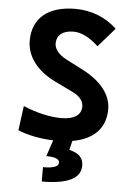

<svg xmlns="http://www.w3.org/2000/svg" viewBox="-61 -748 709 1029"><g transform="rotate(5 293.0 -234.0)"><path d="M203.1 234.4C342.8 234.4 412.1 199.7 412.1 130.4C412.1 89.4 387.2 64.5 335.9 52.7L347.7 3.4C461.9 -16.1 524.4 -81.1 524.4 -182.6C524.4 -260.3 469.2 -329.6 371.6 -380.4L277.8 -428.7C236.3 -450.7 212.9 -478.5 212.9 -509.3C212.9 -555.2 246.1 -580.6 303.7 -580.6C345.7 -580.6 392.6 -556.6 437.5 -513.7L526.4 -615.7C466.8 -672.4 388.2 -703.1 303.2 -703.1C156.7 -703.1 73.2 -633.8 73.2 -512.7C73.2 -426.8 129.9 -353.5 228 -305.7L327.6 -257.3C363.8 -240.2 384.8 -213.9 384.8 -185.1C384.8 -138.7 346.2 -113.3 276.9 -113.3C216.8 -113.3 143.6 -129.9 72.3 -160.2L54.7 -28.3C107.4 -6.3 175.3 6.8 245.1 9.3L215.8 96.7C263.7 96.7 286.6 106.4 286.6 126C286.6 146.5 259.3 157.2 203.1 157.2Z"/></g></svg>

Font: Cascadia Mono NF
Style: Bold
Weight: 700
Monospace: yes
Designer: Aaron Bell
Foundry: Saja Typeworks
Version: Version 2404.023